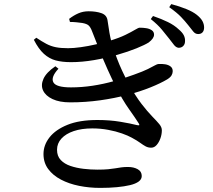

<svg xmlns="http://www.w3.org/2000/svg" viewBox="-20 -856 1040 936"><path d="M851 -623Q839 -624 829 -636Q819 -648 805 -667Q790 -686 769.5 -711Q749 -736 715 -763L726 -778Q767 -764 798.5 -748.5Q830 -733 851 -713Q869 -698 876 -684Q883 -670 882 -655Q882 -641 873.5 -632Q865 -623 851 -623ZM469 60Q415 60 365.5 50Q316 40 277 19.5Q238 -1 215 -32Q192 -63 192 -105Q192 -149 221.5 -186.5Q251 -224 309 -247.5Q367 -271 455 -271Q515 -271 566 -262.5Q617 -254 648 -246Q658 -244 659 -246.5Q660 -249 656 -255Q641 -279 609 -324Q577 -369 544 -434Q525 -472 504.5 -517.5Q484 -563 465 -611.5Q446 -660 429 -703Q422 -722 413 -731Q404 -740 381 -744Q368 -746 352 -747.5Q336 -749 321 -749L317 -764Q339 -781 362 -791Q385 -801 412 -801Q448 -801 474 -792Q500 -783 504 -758Q507 -742 510 -719.5Q513 -697 518 -673.5Q523 -650 530 -629Q540 -598 551 -569Q562 -540 575.5 -511Q589 -482 607 -448Q641 -387 670 -349.5Q699 -312 721.5 -289Q744 -266 756.5 -251Q769 -236 769 -221Q769 -201 762 -181.5Q755 -162 743.5 -149Q732 -136 717 -136Q702 -136 690 -142.5Q678 -149 663 -160Q648 -171 622 -185Q604 -195 574.5 -205.5Q545 -216 507.5 -223Q470 -230 430 -230Q378 -230 339.5 -217Q301 -204 279.5 -180.5Q258 -157 258 -126Q258 -95 276 -76Q294 -57 323.5 -47Q353 -37 387.5 -33Q422 -29 455 -29Q487 -29 507.5 -31Q528 -33 542.5 -35.5Q557 -38 571 -40Q585 -42 604 -42Q632 -42 651.5 -31Q671 -20 671 2Q671 18 656 29Q641 40 614 46.5Q587 53 550 56.5Q513 60 469 60ZM322 -357Q270 -357 236 -373Q202 -389 190 -415Q178 -441 192 -472Q206 -503 250 -533L265 -521Q227 -480 240 -455Q253 -430 326 -430Q378 -430 431 -438Q484 -446 535.5 -460.5Q587 -475 633 -492Q678 -508 701 -519.5Q724 -531 735.5 -537.5Q747 -544 753 -544Q770 -545 785.5 -542.5Q801 -540 811.5 -532Q822 -524 822 -509Q822 -499 816.5 -489Q811 -479 795 -469Q763 -450 713.5 -430Q664 -410 601.5 -393.5Q539 -377 468 -367Q397 -357 322 -357ZM326 -553Q283 -553 251.5 -561.5Q220 -570 194 -593.5Q168 -617 145 -662L157 -672Q184 -654 205.5 -642.5Q227 -631 251.5 -626Q276 -621 312 -621Q338 -621 374 -626Q410 -631 446.5 -639.5Q483 -648 511 -656Q561 -671 591.5 -686Q622 -701 638.5 -711Q655 -721 661 -721Q678 -721 693.5 -718.5Q709 -716 720 -708.5Q731 -701 731 -687Q731 -678 724.5 -668.5Q718 -659 705 -649Q686 -637 645.5 -620.5Q605 -604 551 -588.5Q497 -573 438.5 -563Q380 -553 326 -553ZM946 -690Q932 -690 922 -702.5Q912 -715 897 -734Q882 -753 862.5 -773.5Q843 -794 805 -821L815 -836Q856 -825 888 -812Q920 -799 939 -784Q959 -768 967 -753Q975 -738 975 -722Q975 -707 967.5 -698.5Q960 -690 946 -690Z"/></svg>

Font: Noto Serif HK ExtraLight SemiBold
Style: Regular
Weight: 600
Version: Version 2.002-H1;hotconv 1.1.0;makeotfexe 2.6.0